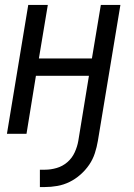

<svg xmlns="http://www.w3.org/2000/svg" viewBox="-20 -540 540 775"><path d="M141 215V145H162Q185 145 209 138Q233 131 252 114.5Q271 98 281.5 75Q292 52 296 29L339 -234H125L87 0H8L94 -520H173L137 -304H351L387 -520H466L375 29Q371 53 363 78Q355 103 340 125Q325 147 304.5 165Q284 183 260.5 194.5Q237 206 211.5 210.5Q186 215 161 215Z"/></svg>

Font: Iosevka Custom
Style: Italic
Weight: 400
Italic angle: -9°
Monospace: yes
Designer: Belleve Invis
Foundry: Belleve Invis
Version: Version 30.3.3; ttfautohint (v1.8.3)